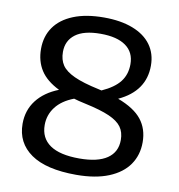

<svg xmlns="http://www.w3.org/2000/svg" viewBox="-84 -826 848 912"><g transform="rotate(10 340.0 -370.5)"><path d="M628 -197Q628 -135.5 595.8 -89Q563.5 -42.5 499.8 -16.5Q436 9.5 343.5 9.5Q198.5 9.5 124.8 -42Q51 -93.5 51 -185.5Q51 -250.5 88 -298.8Q125 -347 193.5 -374Q131.5 -404.5 103.5 -448.2Q75.5 -492 75.5 -551Q75.5 -611.5 106.5 -656Q137.5 -700.5 198 -725Q258.5 -749.5 345 -749.5Q426 -749.5 484.2 -727Q542.5 -704.5 573 -662.5Q603.5 -620.5 603.5 -562.5Q603.5 -439.5 477.5 -381Q557.5 -351 592.8 -306.2Q628 -261.5 628 -197ZM180.5 -555Q180.5 -517 197.8 -491.2Q215 -465.5 257.8 -445.8Q300.5 -426 378 -409.5Q388 -407.5 392.5 -406Q452.5 -433 479.5 -468Q506.5 -503 506.5 -552.5Q506.5 -610 464.2 -640.2Q422 -670.5 342.5 -670.5Q262 -670.5 221.2 -639.8Q180.5 -609 180.5 -555ZM524 -190Q524 -227.5 506 -252.5Q488 -277.5 446 -296Q404 -314.5 329.5 -330.5Q292 -338.5 271.5 -345Q214 -323 184.8 -284.8Q155.5 -246.5 155.5 -198Q155.5 -135 203 -102.2Q250.5 -69.5 344.5 -69.5Q433 -69.5 478.5 -100.5Q524 -131.5 524 -190Z"/></g></svg>

Font: Encode Sans Semi Expanded Medium
Style: Regular
Weight: 500
Width: 6
Designer: Multiple Designers
Foundry: Impallari Type
Version: Version 2.000